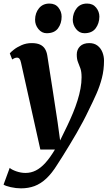

<svg xmlns="http://www.w3.org/2000/svg" viewBox="-52 -806 618 1078"><path d="M66 -454Q62.5 -470 57.2 -476.2Q52 -482.5 44.5 -482.5Q37.5 -482.5 31 -480Q24.5 -477.5 16.5 -472L3 -506.5Q8.5 -513.5 25.8 -527.2Q43 -541 69.2 -552.5Q95.5 -564 126 -564Q154.5 -564 172.5 -555.8Q190.5 -547.5 200.2 -532Q210 -516.5 213.5 -494.5Q220.5 -448 228 -401.2Q235.5 -354.5 242.8 -307.2Q250 -260 257.2 -213Q264.5 -166 271.5 -119.5L285.5 -17.5L325.5 -99.5Q343 -136 357.8 -171.8Q372.5 -207.5 383.2 -241.8Q394 -276 400 -308.8Q406 -341.5 406 -372.5Q406 -403 399.5 -421.5Q393 -440 386 -456.8Q379 -473.5 379 -500Q379 -527.5 397.2 -545.8Q415.5 -564 449.5 -564Q477 -564 495.5 -549.8Q514 -535.5 523 -512.8Q532 -490 532 -465.5Q532 -414 520.2 -368.2Q508.5 -322.5 489 -278.5Q469.5 -234.5 446 -187.5Q432.5 -158.5 415 -125.5Q397.5 -92.5 377.8 -58.2Q358 -24 338.2 8.5Q318.5 41 301 69Q283.5 97 270 117.5Q239.5 167 207.8 196.5Q176 226 141.5 238.8Q107 251.5 66 251.5Q38 251.5 8.2 244.8Q-21.5 238 -32 230.5L2.5 136.5Q13 146.5 39.2 155.8Q65.5 165 91.5 165Q122 165 149.2 151.2Q176.5 137.5 202.8 108.5Q229 79.5 256.5 33.5H174.5ZM210 -619.5Q182.5 -619.5 163.5 -643Q144.5 -666.5 145 -696Q145.5 -733.5 167 -759.8Q188.5 -786 225.5 -786Q258.5 -786 276.2 -763.2Q294 -740.5 294 -712.5Q294 -674.5 273.8 -647Q253.5 -619.5 210 -619.5ZM422 -619.5Q394 -619.5 375.2 -643Q356.5 -666.5 356.5 -696Q357.5 -733.5 378.5 -759.8Q399.5 -786 437 -786Q469.5 -786 487.8 -763.2Q506 -740.5 506 -712.5Q505.5 -674.5 485 -647Q464.5 -619.5 422 -619.5Z"/></svg>

Font: Merriweather 28pt ExtraBold
Style: Italic
Weight: 800
Italic angle: -7.8°
Version: Version 2.101